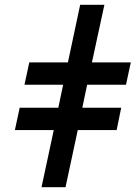

<svg xmlns="http://www.w3.org/2000/svg" viewBox="-20 -780 565 800"><path d="M153 0H253L304 -238H466L485 -331H323L343 -427H505L525 -520H363L415 -760H314L263 -520H102L82 -427H243L223 -331H62L42 -238H204Z"/></svg>

Font: Noto Serif SemiCondensed Black
Style: Italic
Weight: 900
Width: 4
Italic angle: -12°
Designer: Monotype Design Team
Foundry: Monotype Imaging Inc.
Version: Version 2.014